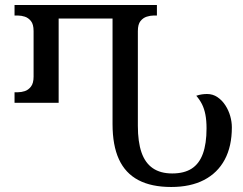

<svg xmlns="http://www.w3.org/2000/svg" viewBox="-20 -734 970 766"><path d="M663 12Q584 12 532 -15.5Q480 -43 454.5 -98.5Q429 -154 429 -239V-660H214V-324H38V-366H52Q65 -366 79 -370.5Q93 -375 103.5 -388.5Q114 -402 114 -428V-610Q114 -637 103.5 -650Q93 -663 79 -667.5Q65 -672 52 -672H38V-714H606V-672H592Q580 -672 565.5 -667.5Q551 -663 540.5 -650Q530 -637 530 -610V-232Q530 -168 544.5 -126Q559 -84 589.5 -63Q620 -42 667 -42Q715 -42 745 -61.5Q775 -81 789.5 -121Q804 -161 804 -222Q804 -253 799.5 -276.5Q795 -300 786 -318Q777 -336 763 -352Q775 -356 785.5 -357.5Q796 -359 806 -359Q829 -359 847.5 -346.5Q866 -334 879 -314Q892 -294 898.5 -271Q905 -248 905 -226Q905 -150 876.5 -97Q848 -44 794 -16Q740 12 663 12Z"/></svg>

Font: Noto Serif Georgian
Style: Regular
Weight: 400
Designer: Monotype Design Team, Akaki Razmadze
Foundry: Google LLC
Version: Version 2.002